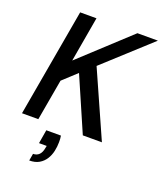

<svg xmlns="http://www.w3.org/2000/svg" viewBox="-169 -808 990 1172"><g transform="rotate(20 325.5 -222.0)"><path d="M23 0 146 -700H252L201 -407L518 -700H651L352 -427L542 0H418L266 -350L176 -267L129 0ZM163 256 171 210Q195 210 210 195Q225 180 230 150L233 136H183L198 47H293Q295 57 295.5 67.5Q296 78 296 89Q296 118 289.5 147.5Q283 177 267.5 201.5Q252 226 226.5 241Q201 256 163 256Z"/></g></svg>

Font: Rethink Sans Medium
Style: Italic
Weight: 500
Italic angle: -10°
Designer: The Rethink Sans project authors (Hans Thiessen). DM Sans designed by Colophon Foundry.
Foundry: Rethink Communications LLC
Version: Version 1.001